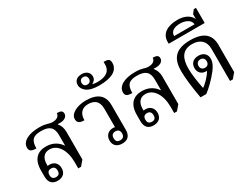

<svg xmlns="http://www.w3.org/2000/svg" viewBox="-74 -1382 2530 1959"><g transform="rotate(-30 1191.0 -402.0)"><path d="M175 9C236 9 273 -25 273 -83C273 -140 237 -176 182 -176C173 -176 164 -175 160 -174V-191C160 -269 197 -311 259 -311C353 -311 418 -212 418 -71V4H451L500 -54V-378C500 -423 487 -459 462 -489L464 -492C537 -484 576 -513 576 -551C576 -584 553 -594 510 -594C510 -561 481 -536 430 -536C381 -536 370 -558 280 -558C153 -558 70 -512 70 -439C70 -401 93 -386 150 -386C150 -482 184 -516 278 -516C377 -516 418 -478 418 -388V-267L415 -266C383 -314 327 -355 243 -355C142 -355 78 -297 78 -168V-95C78 -27 112 9 175 9ZM178 -32C146 -32 129 -49 129 -83C129 -117 145 -134 177 -134C209 -134 225 -116 225 -82C225 -48 210 -32 178 -32Z M1035 -94V-385C1035 -497 970 -558 829 -558C731 -558 638 -515 638 -448C638 -404 666 -390 718 -390C718 -480 769 -514 831 -514C896 -514 953 -488 953 -389V-173C945 -175 936 -176 928 -176C875 -176 836 -139 836 -82C836 -27 870 10 936 10C1000 10 1035 -25 1035 -94ZM933 -30C897 -30 884 -50 884 -81C884 -113 898 -134 934 -134C970 -134 984 -113 984 -82C984 -51 970 -30 933 -30Z M1029 -621C1172 -621 1258 -665 1258 -755C1258 -801 1236 -808 1185 -808V-778C1185 -691 1119 -661 1030 -661C1007 -661 992 -663 974 -668V-671C992 -681 1017 -698 1017 -735C1017 -783 979 -812 927 -812C875 -812 838 -786 838 -734C838 -702 856 -677 880 -658C913 -632 967 -621 1029 -621ZM926 -690C899 -690 883 -707 883 -734C883 -761 899 -778 926 -778C954 -778 970 -761 970 -734C970 -707 954 -690 926 -690Z M1305 9C1366 9 1403 -25 1403 -83C1403 -140 1367 -176 1312 -176C1303 -176 1294 -175 1290 -174V-191C1290 -269 1327 -311 1389 -311C1483 -311 1548 -212 1548 -71V4H1581L1630 -54V-378C1630 -423 1617 -459 1592 -489L1594 -492C1667 -484 1706 -513 1706 -551C1706 -584 1683 -594 1640 -594C1640 -561 1611 -536 1560 -536C1511 -536 1500 -558 1410 -558C1283 -558 1200 -512 1200 -439C1200 -401 1223 -386 1280 -386C1280 -482 1314 -516 1408 -516C1507 -516 1548 -478 1548 -388V-267L1545 -266C1513 -314 1457 -355 1373 -355C1272 -355 1208 -297 1208 -168V-95C1208 -27 1242 9 1305 9ZM1308 -32C1276 -32 1259 -49 1259 -83C1259 -117 1275 -134 1307 -134C1339 -134 1355 -116 1355 -82C1355 -48 1340 -32 1308 -32Z M2287 -52V-374C2287 -490 2220 -558 2060 -558C1872 -558 1823 -465 1823 -328C1823 -248 1840 -112 1861 0H1928C1972 -30 2046 -102 2097 -168C2124 -203 2149 -245 2149 -290C2149 -343 2113 -379 2052 -379C1991 -379 1956 -342 1956 -288C1956 -237 1989 -201 2044 -201C2047 -201 2050 -201 2054 -202C2025 -151 1966 -91 1931 -70C1914 -154 1900 -245 1900 -315C1900 -433 1939 -514 2057 -514C2154 -514 2205 -459 2205 -374V6H2238ZM2052 -238C2023 -238 2003 -256 2003 -287C2003 -318 2023 -337 2052 -337C2081 -337 2100 -318 2100 -287C2100 -256 2081 -238 2052 -238Z M1853 -636H2277V-814H2251L2219 -772V-716C2194 -770 2135 -803 2051 -803C1931 -803 1853 -753 1853 -660ZM1940 -676C1940 -729 1983 -757 2055 -757C2114 -757 2177 -732 2181 -676Z"/></g></svg>

Font: Noto Serif Thai
Style: Regular
Weight: 400
Designer: Monotype Design Team
Foundry: Monotype Imaging Inc.
Version: Version 1.901